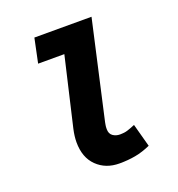

<svg xmlns="http://www.w3.org/2000/svg" viewBox="-129 -803 857 922"><g transform="rotate(-20 300.0 -342.0)"><path d="M326 12Q256 12 211 -32Q166 -76 166 -154Q166 -169 168 -185.5Q170 -202 174 -220L256 -572H122L148 -696H440L328 -198Q327 -192 325.5 -184Q324 -176 324 -164Q324 -140 339.5 -129Q355 -118 376 -118Q398 -118 414 -123Q430 -128 454 -138L486 -20Q446 -2 408 5Q370 12 326 12Z"/></g></svg>

Font: Source Code Pro ExtraLight Black
Style: Italic
Weight: 900
Italic angle: -11°
Monospace: yes
Version: Version 1.016;hotconv 1.0.116;makeotfexe 2.5.65601